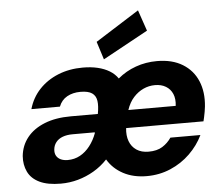

<svg xmlns="http://www.w3.org/2000/svg" viewBox="-54 -831 1056 905"><g transform="rotate(-5 474.0 -379.0)"><path d="M198 12Q136 12 97.5 -6.5Q59 -25 43 -58.5Q27 -92 30 -133Q35 -183 65 -220.5Q95 -258 147.5 -279Q200 -300 272 -300H400Q407 -337 403.5 -361.5Q400 -386 382 -398.5Q364 -411 327 -411Q291 -411 264 -396Q237 -381 225 -350H90Q105 -403 141.5 -442Q178 -481 231 -502.5Q284 -524 348 -524Q387 -524 418.5 -516.5Q450 -509 474 -494.5Q498 -480 513 -458Q551 -490 598.5 -507Q646 -524 699 -524Q771 -524 820 -494Q869 -464 891 -411.5Q913 -359 906 -291Q905 -280 902.5 -266.5Q900 -253 897.5 -241Q895 -229 893 -222H527Q523 -187 533 -160Q543 -133 566 -117.5Q589 -102 623 -102Q663 -102 688.5 -118Q714 -134 731 -159H873Q850 -111 810 -72Q770 -33 717.5 -10.5Q665 12 605 12Q541 12 493.5 -13.5Q446 -39 420 -83Q391 -52 355 -31Q319 -10 279.5 1Q240 12 198 12ZM240 -96Q272 -96 298.5 -110.5Q325 -125 345.5 -151.5Q366 -178 378 -211V-215H273Q246 -215 226 -207.5Q206 -200 194.5 -185.5Q183 -171 181 -152Q179 -134 186 -121.5Q193 -109 207 -102.5Q221 -96 240 -96ZM545 -306H769Q773 -339 763 -362.5Q753 -386 731.5 -399Q710 -412 680 -412Q651 -412 625 -400Q599 -388 578 -365Q557 -342 545 -306ZM451 -554 424 -639 631 -770 665 -671Z"/></g></svg>

Font: DM Sans 12pt ExtraBold
Style: Italic
Weight: 800
Italic angle: -10°
Version: Version 4.004;gftools[0.9.30]